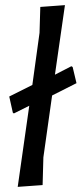

<svg xmlns="http://www.w3.org/2000/svg" viewBox="-20 -724 318 748"><path d="M258 -466 263 -463 278 -400 183 -352 149 -111 146 -3 49 4 94 -312 34 -282 30 -285 16 -348 106 -393 134 -596 137 -697 233 -704 194 -433Z"/></svg>

Font: Alegreya Sans SC Medium
Style: Italic
Weight: 500
Italic angle: -7°
Designer: Juan Pablo del Peral
Foundry: Huerta Tipografica
Version: Version 2.007